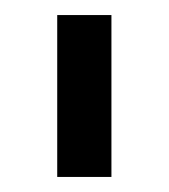

<svg xmlns="http://www.w3.org/2000/svg" viewBox="-20 -720 224 255"><path d="M56 -700H128V-485H56Z"/></svg>

Font: Stavian Regular
Style: Regular
Weight: 400
Version: Version 1.000; ttfautohint (v1.6)